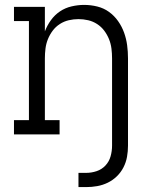

<svg xmlns="http://www.w3.org/2000/svg" viewBox="-20 -548 640 783"><path d="M300 215V157H331Q353 157 374 150Q395 143 410 127Q425 111 431 89.5Q437 68 437 46V-310Q437 -330 434.5 -350Q432 -370 424.5 -388.5Q417 -407 405 -423Q393 -439 376 -450Q359 -461 339.5 -465.5Q320 -470 300 -470Q280 -470 260.5 -465.5Q241 -461 224 -450Q207 -439 195 -423Q183 -407 175.5 -388.5Q168 -370 165.5 -350Q163 -330 163 -310V-58H223V0H37V-58H98V-462H37V-520H163V-420Q172 -444 187.5 -465.5Q203 -487 224.5 -501.5Q246 -516 272 -522Q298 -528 323 -528Q350 -528 376.5 -521.5Q403 -515 424.5 -499.5Q446 -484 461.5 -462Q477 -440 486 -415Q495 -390 498.5 -363.5Q502 -337 502 -310V46Q502 69 498 91.5Q494 114 483.5 134.5Q473 155 456.5 171Q440 187 419.5 197Q399 207 376.5 211Q354 215 331 215Z"/></svg>

Font: Iosevka Etoile Light
Style: Regular
Weight: 300
Designer: Belleve Invis
Foundry: Belleve Invis
Version: Version 25.0.1; ttfautohint (v1.8.4)